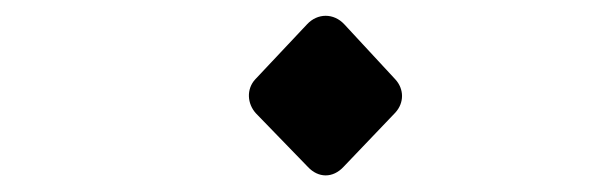

<svg xmlns="http://www.w3.org/2000/svg" viewBox="-20 -580 740 237"><path d="M404 -374 468 -441C479 -453 479 -470 468 -482L405 -550C392 -564 372 -564 359 -550L295 -482C284 -470 285 -452 296 -440L360 -374C373 -360 391 -360 404 -374Z"/></svg>

Font: Kawkab Mono
Style: Bold
Weight: 700
Monospace: yes
Designer: Abdullah Arif
Foundry: Abdullah Arif
Version: Version 1.000;PS 000.500;hotconv 1.0.88;makeotf.lib2.5.64775